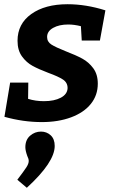

<svg xmlns="http://www.w3.org/2000/svg" viewBox="-20 -566 534 909"><path d="M203 -391Q203 -368 223.5 -355Q244 -342 292 -323Q339 -305 369.5 -288.5Q400 -272 421.5 -243Q443 -214 443 -170Q443 -115 410 -74Q377 -33 316.5 -10.5Q256 12 178 12Q90 12 1 -13L28 -175H114L113 -98Q148 -87 188 -87Q237 -87 268 -103.5Q299 -120 300 -149Q300 -175 278 -189.5Q256 -204 209 -221Q164 -238 134.5 -254Q105 -270 84 -299Q63 -328 63 -373Q63 -453 128 -499.5Q193 -546 300 -546Q387 -546 479 -517L453 -374H367L363 -442Q331 -450 303 -450Q260 -450 231.5 -434Q203 -418 203 -391ZM62 285Q94 243 105 226Q116 209 116 196Q116 186 109 172Q100 147 100 131Q100 96 122.5 76.5Q145 57 174 57Q201 57 220 74.5Q239 92 239 125Q239 202 107 323Z"/></svg>

Font: Bitter Pro
Style: Bold Italic
Weight: 700
Italic angle: -9°
Designer: Sol Matas, and Bitter project Authors
Foundry: Sol Matas
Version: Version 1.010